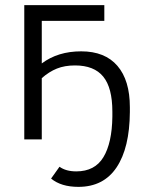

<svg xmlns="http://www.w3.org/2000/svg" viewBox="-20 -541 556 745"><path d="M294.9 -341.8Q387.2 -341.8 435.5 -285.6Q483.9 -229.5 483.9 -125V-106Q482.9 32.7 432.4 108.4Q381.8 184.1 284.2 184.1Q217.3 184.1 178.2 151.9L210.9 106Q235.8 124 275.9 124Q348.1 124 381.3 68.8Q414.6 13.7 416 -87.9V-107.9Q416 -200.2 380.6 -243.7Q345.2 -287.1 271 -287.1Q231 -287.1 200.7 -274.9Q170.4 -262.7 142.1 -237.8V0H74.2V-521H384.8V-460H142.1V-294.9Q204.6 -341.8 294.9 -341.8Z"/></svg>

Font: Rawline
Style: Regular
Weight: 400
Designer: Matt McInerney, Pablo Impallari, Rodrigo Fuenzalida
Foundry: Matt McInerney, Pablo Impallari, Rodrigo Fuenzalida
Version: Version 4.020;PS 004.020;hotconv 1.0.88;makeotf.lib2.5.64775